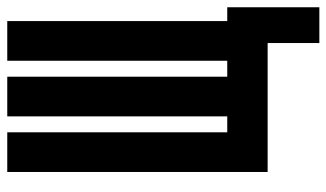

<svg xmlns="http://www.w3.org/2000/svg" viewBox="-210 -566 921 542"><g transform="rotate(-90 251.0 -294.5)"><path d="M401 146V0H37V-735H149V-114H194V-735H306V-114H351V-735H463V-114H502V146Z"/></g></svg>

Font: Iosevka Term Curly Heavy
Style: Regular
Weight: 900
Designer: Belleve Invis
Foundry: Belleve Invis
Version: Version 32.3.0